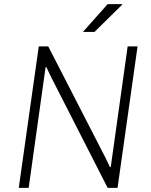

<svg xmlns="http://www.w3.org/2000/svg" viewBox="-20 -911 733 931"><path d="M71 0 168 -686H214L493 -143L513 -101H517L599 -686H647L550 0H502L228 -537L205 -585H201L119 0ZM382 -756 502 -891H572V-888L438 -756Z"/></svg>

Font: Chivo Medium Thin
Style: Italic
Weight: 250
Italic angle: -8.05°
Version: Version 2.002